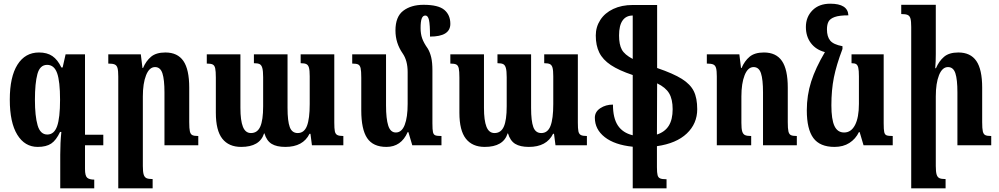

<svg xmlns="http://www.w3.org/2000/svg" viewBox="-20 -786 5407 1039"><path d="M440 0V129Q440 165 451.5 175.5Q463 186 490 186V233H306V51Q306 -14 312 -72H305Q284 -27 257 -9Q230 9 184 9Q114 9 73.5 -57Q33 -123 33 -247Q33 -370 74.5 -436Q116 -502 191 -502Q235 -502 263.5 -482.5Q292 -463 312 -421H319L335 -492H440V-57H539V0ZM305 -246Q305 -346 289 -390.5Q273 -435 235 -435Q196 -435 182.5 -385.5Q169 -336 169 -246Q169 -158 183.5 -108Q198 -58 236 -58Q273 -58 289 -103Q305 -148 305 -246Z M1053 0H870V-286Q870 -355 859 -389Q848 -423 819 -423Q788 -423 770.5 -379Q753 -335 753 -264V112Q753 144 757.5 158.5Q762 173 772.5 178Q783 183 806 183V233H620V-372Q620 -403 616 -417.5Q612 -432 601 -437Q590 -442 566 -442V-492H742L751 -418H754Q770 -456 797.5 -479Q825 -502 875 -502Q941 -502 972.5 -456Q1004 -410 1004 -312V-125Q1004 -90 1007.5 -75Q1011 -60 1020.5 -55Q1030 -50 1053 -50Z M1789 -492V-123Q1789 -90 1792 -75.5Q1795 -61 1805 -55.5Q1815 -50 1838 -50V0H1668L1660 -62H1655Q1620 9 1524 9Q1477 9 1450 -7.5Q1423 -24 1411 -64H1409Q1386 9 1285 9Q1218 9 1183 -35.5Q1148 -80 1148 -176V-366Q1148 -401 1144.5 -416.5Q1141 -432 1131 -437Q1121 -442 1099 -442V-492H1281V-202Q1281 -134 1294.5 -100Q1308 -66 1338 -66Q1373 -66 1388.5 -101Q1404 -136 1404 -211V-368Q1404 -402 1399.5 -418Q1395 -434 1385 -439Q1375 -444 1354 -444V-492H1536V-202Q1536 -131 1548 -98.5Q1560 -66 1591 -66Q1626 -66 1641 -104.5Q1656 -143 1656 -223V-373Q1656 -405 1652 -419.5Q1648 -434 1638 -439Q1628 -444 1607 -444V-492Z M2369 -50V0H2211L2190 -71H2186Q2151 9 2071 9Q1999 9 1967 -38.5Q1935 -86 1935 -189V-366Q1935 -402 1931.5 -417Q1928 -432 1918.5 -437Q1909 -442 1886 -442V-492H2069V-216Q2069 -143 2081 -106Q2093 -69 2122 -69Q2154 -69 2170 -110Q2186 -151 2186 -224V-396Q2186 -458 2159 -497Q2120 -553 2120 -621Q2120 -696 2162.5 -728Q2205 -760 2272 -760Q2352 -760 2384.5 -732.5Q2417 -705 2417 -657Q2417 -588 2307 -588Q2307 -653 2301.5 -677.5Q2296 -702 2282 -702Q2268 -702 2262 -685.5Q2256 -669 2256 -634Q2256 -603 2264.5 -578.5Q2273 -554 2295 -523Q2307 -503 2313.5 -475.5Q2320 -448 2320 -405V-119Q2320 -84 2323 -71Q2326 -58 2335 -54Q2344 -50 2369 -50Z M3107 -492V-123Q3107 -90 3110 -75.5Q3113 -61 3123 -55.5Q3133 -50 3156 -50V0H2986L2978 -62H2973Q2938 9 2842 9Q2795 9 2768 -7.5Q2741 -24 2729 -64H2727Q2704 9 2603 9Q2536 9 2501 -35.5Q2466 -80 2466 -176V-366Q2466 -401 2462.5 -416.5Q2459 -432 2449 -437Q2439 -442 2417 -442V-492H2599V-202Q2599 -134 2612.5 -100Q2626 -66 2656 -66Q2691 -66 2706.5 -101Q2722 -136 2722 -211V-368Q2722 -402 2717.5 -418Q2713 -434 2703 -439Q2693 -444 2672 -444V-492H2854V-202Q2854 -131 2866 -98.5Q2878 -66 2909 -66Q2944 -66 2959 -104.5Q2974 -143 2974 -223V-373Q2974 -405 2970 -419.5Q2966 -434 2956 -439Q2946 -444 2925 -444V-492Z M3535 5V119Q3535 149 3538.5 162Q3542 175 3552.5 179.5Q3563 184 3587 184V233H3404V8Q3306 -2 3252.5 -44Q3199 -86 3199 -149Q3199 -181 3228.5 -200.5Q3258 -220 3297 -220Q3297 -147 3323.5 -107Q3350 -67 3404 -54V-380Q3329 -405 3285.5 -434Q3242 -463 3223 -501.5Q3204 -540 3204 -594Q3204 -640 3228.5 -678Q3253 -716 3298.5 -737.5Q3344 -759 3404 -759H3536V-418Q3624 -388 3670 -359Q3716 -330 3734.5 -292.5Q3753 -255 3753 -195Q3753 -117 3696.5 -63.5Q3640 -10 3535 5ZM3404 -467V-702Q3368 -702 3349 -675Q3330 -648 3330 -594Q3330 -545 3345 -517.5Q3360 -490 3404 -467ZM3536 -335 3535 -58Q3578 -72 3599 -105.5Q3620 -139 3620 -195Q3620 -249 3601 -281Q3582 -313 3536 -335Z M4292 0H4109V-286Q4109 -356 4098 -389.5Q4087 -423 4058 -423Q4027 -423 4009.5 -379Q3992 -335 3992 -264V-121Q3992 -89 3996.5 -74.5Q4001 -60 4011.5 -55Q4022 -50 4045 -50V0H3859V-372Q3859 -403 3855 -417.5Q3851 -432 3840 -437Q3829 -442 3805 -442V-492H3981L3990 -418H3993Q4009 -456 4036.5 -479Q4064 -502 4114 -502Q4180 -502 4211.5 -456Q4243 -410 4243 -312V-125Q4243 -90 4246.5 -75Q4250 -60 4259.5 -55Q4269 -50 4292 -50Z M4811 -50V0H4653L4632 -71H4628Q4610 -34 4576.5 -12.5Q4543 9 4496 9Q4417 9 4381.5 -39Q4346 -87 4346 -189Q4346 -270 4369.5 -344Q4393 -418 4444 -504Q4395 -517 4368 -553Q4341 -589 4341 -640Q4341 -694 4376.5 -730Q4412 -766 4473 -766Q4568 -766 4571 -703Q4522 -703 4497 -694Q4472 -685 4463.5 -669Q4455 -653 4455 -627Q4455 -588 4472.5 -566.5Q4490 -545 4539 -536V-521Q4506 -434 4492.5 -366.5Q4479 -299 4479 -216Q4479 -140 4495.5 -104.5Q4512 -69 4548 -69Q4586 -69 4607 -109.5Q4628 -150 4628 -224V-373Q4628 -405 4624.5 -419.5Q4621 -434 4613 -439Q4605 -444 4588 -444V-492H4762V-119Q4762 -84 4765 -71Q4768 -58 4777 -54Q4786 -50 4811 -50Z M5344 0H5161V-286Q5161 -356 5150 -389.5Q5139 -423 5110 -423Q5079 -423 5061.5 -379.5Q5044 -336 5044 -264V112Q5044 144 5048.5 158.5Q5053 173 5063.5 178Q5074 183 5097 183V233H4911V-640Q4911 -671 4907 -685.5Q4903 -700 4892 -705Q4881 -710 4857 -710V-760H5044V-493Q5044 -453 5041 -417H5045Q5061 -455 5088.5 -478.5Q5116 -502 5166 -502Q5232 -502 5263.5 -456Q5295 -410 5295 -312V-125Q5295 -90 5298.5 -75Q5302 -60 5311.5 -55Q5321 -50 5344 -50Z"/></svg>

Font: Noto Serif Armenian SmBold Cond
Style: Regular
Weight: 600
Width: 3
Designer: Monotype Design team
Foundry: Monotype Imaging Inc.
Version: Version 1.000